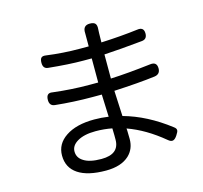

<svg xmlns="http://www.w3.org/2000/svg" viewBox="-114 -909 1133 1069"><g transform="rotate(-15 452.0 -374.0)"><path d="M369 33Q264 33 208.5 -4Q153 -41 153 -111Q153 -178 213 -218Q274 -259 378 -259Q420 -259 460 -253Q456 -336 455 -382Q428 -382 401 -382Q293 -382 188 -393Q157 -396 157 -430Q157 -472 193 -465Q300 -452 401 -452Q427 -452 453 -452V-466V-591Q429 -591 405 -591Q322 -591 204 -603Q176 -606 176 -639Q176 -660 184 -668Q192 -676 211 -673Q307 -660 404 -660Q429 -660 454 -660V-723Q454 -730 454 -736Q451 -781 492 -781Q515 -781 523.5 -771Q532 -761 530 -739Q530 -736 529.5 -728.5Q529 -721 529 -717Q528 -705 528 -663Q643 -668 739 -680Q778 -686 778 -648Q778 -615 748 -612Q618 -599 527 -594V-530V-466V-455Q622 -459 759 -475Q798 -480 798 -441Q798 -408 765 -403Q670 -391 528 -384Q529 -356 532 -300Q534 -257 535 -237Q669 -200 796 -102Q810 -92 809 -81Q809 -73 797 -55Q785 -36 772.5 -32.5Q760 -29 744 -43Q643 -127 539 -164Q539 -160 540 -151Q541 -115 541 -103Q541 -46 503 -10Q457 33 369 33ZM361 -36Q464 -36 464 -120Q464 -127 464 -145Q463 -170 463 -185Q417 -194 368 -194Q302 -194 263 -171Q226 -149 226 -115Q226 -79 258 -59Q292 -36 361 -36Z"/></g></svg>

Font: GenSenRounded JP R
Style: Regular
Weight: 400
Version: Version 1.501;PS 1;hotconv 16.6.51;makeotf.lib2.5.65220